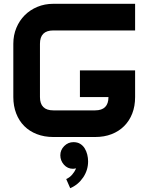

<svg xmlns="http://www.w3.org/2000/svg" viewBox="-20 -720 780 1009"><path d="M690 -210Q690 -162 675 -123.5Q660 -85 632.5 -57.5Q605 -30 566.5 -15Q528 0 480 0H260Q213 0 174 -15Q135 -30 107.5 -57.5Q80 -85 65 -124Q50 -163 50 -210V-490Q50 -535 66 -573.5Q82 -612 110 -640Q138 -668 176.5 -684Q215 -700 260 -700H690V-560H260Q190 -560 190 -490V-210Q190 -140 260 -140H480Q550 -140 550 -210H400V-350H690ZM297 96Q297 68 317.5 47.5Q338 27 366 27Q387 27 401.5 36Q416 45 425 59.5Q434 74 438.5 92Q443 110 443 128Q443 174 417 212.5Q391 251 349 269L328 221Q346 213 359 198Q372 183 380 165Q370 167 364 167Q335 167 316 145.5Q297 124 297 96Z"/></svg>

Font: CAT North
Style: Regular
Weight: 400
Designer: Peter Wiegel
Foundry: Peter Wiegel
Version: Version 1.000